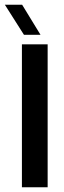

<svg xmlns="http://www.w3.org/2000/svg" viewBox="-44 -786 268 806"><path d="M48 0V-600H156V0ZM56.5 -640 -23.5 -766H49L126 -640Z"/></svg>

Font: Big Shoulders Display Thin
Style: Bold
Weight: 700
Version: Version 2.002